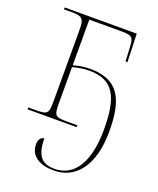

<svg xmlns="http://www.w3.org/2000/svg" viewBox="-143 -623 780 949"><g transform="rotate(20 246.5 -148.0)"><path d="M255 240C371 240 448 144 448 -35C448 -210 400 -294 253 -294C214 -294 186 -286 166 -281V-521H337C391 -521 399 -511 401 -466L405 -388H415L410 -536H31V-526H66C130 -526 138 -517 138 -452V-84C138 -14 134 -10 62 -10H31V0H289V-10H237C172 -10 166 -14 166 -84V-271C186 -276 215 -284 253 -284C383 -284 420 -203 420 -35C420 138 359 231 256 231C201 231 158 210 158 107C144 107 129 120 129 147C129 212 185 240 255 240Z"/></g></svg>

Font: Noto Serif Display Thin
Style: Regular
Weight: 100
Designer: Monotype Design Team
Foundry: Monotype Imaging Inc.
Version: Version 2.009